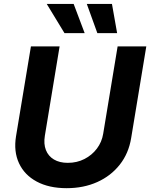

<svg xmlns="http://www.w3.org/2000/svg" viewBox="-20 -969 781 999"><path d="M326.9 10.1Q234.7 10.1 170.9 -24.3Q107.1 -58.7 78.8 -119.9Q50.4 -181 63.4 -260.2L140.9 -727.5H290.1L213.4 -262.8Q206.4 -220.1 218.8 -188.4Q231.3 -156.6 260.5 -139.2Q289.8 -121.7 332.9 -121.7Q380.3 -121.7 419.4 -141.7Q458.4 -161.6 484.1 -195.7Q509.8 -229.9 516.8 -272.5L592 -727.5H741.2L662.4 -250.4Q649.4 -171 603.3 -112.4Q557.1 -53.7 486.1 -21.8Q415 10.1 326.9 10.1ZM486.5 -796.7 431.6 -948.7H562.5L589.4 -796.7ZM315.5 -796.7 223.1 -948.7H363.2L420.5 -796.7Z"/></svg>

Font: Adwaita Sans
Style: Italic
Weight: 400
Italic angle: -9.39999°
Designer: Rasmus Andersson
Foundry: rsms
Version: Version 4.001;git-9221beed3